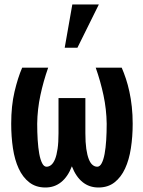

<svg xmlns="http://www.w3.org/2000/svg" viewBox="-20 -832 640 862"><path d="M196.3 -528.3Q174.8 -467.3 161.4 -404.5Q147.9 -341.8 147 -276.4Q147 -238.3 149.2 -203.4Q151.4 -168.5 156.2 -141.8Q161.1 -115.2 169.2 -99.4Q177.2 -83.5 189 -83.5Q200.2 -83.5 210 -91.6Q219.7 -99.6 227.1 -117.4Q234.4 -135.3 238.5 -163.8Q242.7 -192.4 242.7 -233.9V-391.6H363.3V-233.9Q363.3 -192.4 367.4 -163.8Q371.6 -135.3 378.7 -117.4Q385.7 -99.6 395.5 -91.6Q405.3 -83.5 416.5 -83.5Q428.2 -83.5 436.5 -99.1Q444.8 -114.7 449.7 -141.4Q454.6 -168 456.8 -202.9Q459 -237.8 459 -276.4Q458 -341.8 444.6 -404.5Q431.2 -467.3 409.7 -528.3H526.4Q536.1 -505.9 545.2 -478.8Q554.2 -451.7 561 -420.2Q567.9 -388.7 571.8 -352.5Q575.7 -316.4 575.7 -276.4Q575.7 -218.3 567.6 -166.3Q559.6 -114.3 541.5 -75.2Q523.4 -36.1 494.1 -13.2Q464.8 9.8 421.9 9.8Q380.9 9.8 350.8 -14.4Q320.8 -38.6 302.7 -85.4Q284.7 -38.6 254.6 -14.4Q224.6 9.8 184.1 9.8Q141.1 9.8 111.6 -13.2Q82 -36.1 64 -75.2Q45.9 -114.3 38.1 -166.3Q30.3 -218.3 30.3 -276.4Q30.3 -356.9 45.2 -420.2Q60.1 -483.4 79.6 -528.3ZM304.7 -812H423.8L327.6 -617.7H270.5Z"/></svg>

Font: Roboto Mono
Style: Regular
Weight: 500
Designer: Google
Version: Version 2.000986; 2015; ttfautohint (v1.3)